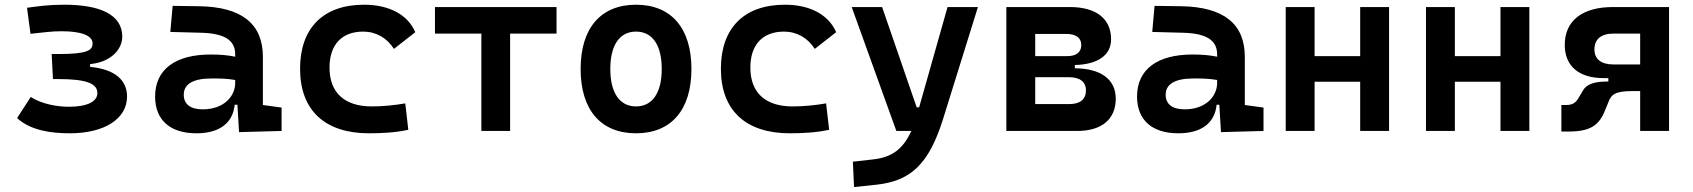

<svg xmlns="http://www.w3.org/2000/svg" viewBox="-20 -547 7071 802"><path d="M271.5 9.8C417.5 9.8 510.7 -51.3 510.7 -144C510.7 -212.4 460 -257.8 356.4 -267.6V-279.3C444.8 -287.6 490.7 -341.8 490.7 -394C490.7 -486.3 397 -527.3 249 -527.3C178.7 -527.3 142.6 -521 92.8 -514.6L107.4 -405.8C164.6 -411.6 192.9 -416.5 238.3 -416.5C316.9 -416.5 366.7 -399.4 366.7 -365.7C366.7 -337.4 347.7 -321.3 223.1 -321.3H195.8L201.2 -216.8H221.7C343.8 -216.8 386.7 -197.3 386.7 -158.2C386.7 -122.1 343.3 -101.1 267.6 -101.1C220.2 -101.1 154.8 -111.8 108.4 -142.1L51.3 -53.7C107.4 -2.9 189.9 9.8 271.5 9.8Z M978.5 4.9 1156.2 0V-97.7L1078.1 -108.4V-309.6C1078.1 -446.3 991.2 -518.6 810.5 -521L701.2 -522.5L691.4 -413.6L820.3 -410.2C914.6 -407.7 962.4 -380.9 962.4 -320.3V-310.1C932.6 -316.4 900.4 -319.3 859.9 -319.3C711.9 -319.3 627.9 -256.8 627.9 -143.6C627.9 -45.4 690.9 9.8 800.3 9.8C893.1 9.8 952.1 -29.8 960.4 -109.4H971.7ZM962.4 -212.9V-200.2C962.4 -146.5 917 -90.3 826.7 -90.3C775.4 -90.3 747.6 -111.8 747.6 -151.4C747.6 -196.3 787.6 -219.2 862.8 -219.2C897 -219.2 927.2 -219.2 962.4 -212.9Z M1521 9.8C1574.7 9.8 1632.3 6.8 1685.5 -4.9L1672.9 -115.2C1627.9 -107.4 1580.1 -102.5 1532.7 -102.5C1419.9 -102.5 1356.4 -159.2 1356.4 -264.6C1356.4 -360.8 1408.2 -415 1497.1 -415C1550.3 -415 1596.7 -388.7 1625.5 -342.8L1714.8 -412.6C1683.1 -485.8 1605.5 -527.3 1501 -527.3C1329.1 -527.3 1233.4 -428.7 1233.4 -259.8C1233.4 -85.9 1337.4 9.8 1521 9.8Z M1990.7 0H2110.8V-406.7H2304.7V-517.6H1796.9V-406.7H1990.7Z M2636.7 9.8C2783.7 9.8 2868.2 -87.9 2868.2 -258.8C2868.2 -429.7 2783.7 -527.3 2636.7 -527.3C2489.7 -527.3 2405.3 -429.7 2405.3 -258.8C2405.3 -87.9 2489.7 9.8 2636.7 9.8ZM2636.7 -102.5C2568.4 -102.5 2529.3 -159.2 2529.3 -258.8C2529.3 -358.9 2568.4 -415 2636.7 -415C2705.1 -415 2744.1 -358.9 2744.1 -258.8C2744.1 -159.2 2705.1 -102.5 2636.7 -102.5Z M3278.8 9.8C3332.5 9.8 3390.1 6.8 3443.4 -4.9L3430.7 -115.2C3385.7 -107.4 3337.9 -102.5 3290.5 -102.5C3177.7 -102.5 3114.3 -159.2 3114.3 -264.6C3114.3 -360.8 3166 -415 3254.9 -415C3308.1 -415 3354.5 -388.7 3383.3 -342.8L3472.7 -412.6C3440.9 -485.8 3363.3 -527.3 3258.8 -527.3C3086.9 -527.3 2991.2 -428.7 2991.2 -259.8C2991.2 -85.9 3095.2 9.8 3278.8 9.8Z M3547.4 234.4 3640.1 224.6C3782.7 209.5 3858.9 140.1 3918 -45.9L4064.9 -517.6H3938L3819.3 -98.6H3809.1L3664.6 -517.6H3537.6L3724.1 0H3786.6C3752 76.7 3704.6 109.9 3628.4 118.7L3542.5 128.4Z M4183.6 0H4479.5C4582 0 4640.6 -48.8 4640.6 -134.8C4640.6 -215.3 4578.6 -261.2 4469.7 -261.7V-275.4C4566.4 -277.8 4621.1 -316.9 4621.1 -382.8C4621.1 -468.8 4558.6 -517.6 4449.2 -517.6H4183.6ZM4304.2 -112.3V-224.6H4443.8C4490.7 -224.6 4516.1 -205.6 4516.1 -169.4C4516.1 -132.3 4491.7 -112.3 4447.3 -112.3ZM4304.2 -312.5V-405.3H4434.1C4474.1 -405.3 4496.6 -389.2 4496.6 -358.9C4496.6 -328.6 4475.6 -312.5 4437.5 -312.5Z M5080.1 4.9 5257.8 0V-97.7L5179.7 -108.4V-309.6C5179.7 -446.3 5092.8 -518.6 4912.1 -521L4802.7 -522.5L4793 -413.6L4921.9 -410.2C5016.1 -407.7 5064 -380.9 5064 -320.3V-310.1C5034.2 -316.4 5002 -319.3 4961.4 -319.3C4813.5 -319.3 4729.5 -256.8 4729.5 -143.6C4729.5 -45.4 4792.5 9.8 4901.9 9.8C4994.6 9.8 5053.7 -29.8 5062 -109.4H5073.2ZM5064 -212.9V-200.2C5064 -146.5 5018.6 -90.3 4928.2 -90.3C4877 -90.3 4849.1 -111.8 4849.1 -151.4C4849.1 -196.3 4889.2 -219.2 4964.4 -219.2C4998.5 -219.2 5028.8 -219.2 5064 -212.9Z M5661.6 0H5782.2V-517.6H5661.6V-312.5H5471.2V-517.6H5350.6V0H5471.2V-205.6H5661.6Z M6247.6 0H6368.2V-517.6H6247.6V-312.5H6057.1V-517.6H5936.5V0H6057.1V-205.6H6247.6Z M6678.2 -220.7H6698.2V-206.5H6694.3C6643.1 -206.5 6606.9 -197.3 6590.8 -166.5L6576.2 -142.1C6563.5 -118.2 6549.3 -108.4 6522.9 -108.4H6502V2.4H6531.7C6620.1 2.4 6659.7 -21 6685.5 -88.9L6697.8 -118.7C6710.4 -153.3 6727.1 -166.5 6799.3 -166.5H6831.1V0H6951.7V-517.6H6717.3C6588.9 -517.6 6516.1 -460 6516.1 -359.4C6516.1 -271.5 6574.7 -220.7 6678.2 -220.7ZM6831.1 -277.8H6719.7C6668 -277.8 6640.1 -299.8 6640.1 -340.8C6640.1 -383.3 6668 -406.7 6719.7 -406.7H6831.1Z"/></svg>

Font: Cascadia Mono SemiBold
Style: Regular
Weight: 600
Monospace: yes
Designer: Aaron Bell
Foundry: Saja Typeworks
Version: Version 2404.023